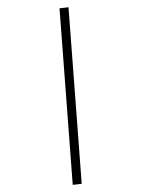

<svg xmlns="http://www.w3.org/2000/svg" viewBox="-185 -881 815 1105"><g transform="rotate(20 222.0 -328.0)"><path d="M454.1 124.7 407.6 148.1 -11.4 -780.7 35.1 -804.1Z"/></g></svg>

Font: Savate ExtraLight
Style: Regular
Weight: 200
Designer: Max Esnée
Foundry: Plomb Type
Version: Version 2.000